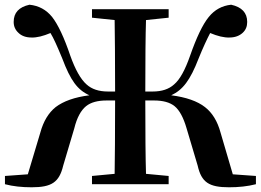

<svg xmlns="http://www.w3.org/2000/svg" viewBox="-20 -781 1106 814"><path d="M114 13C199 13 231 -8 248 -79L295 -237C306 -282 323 -313 345 -331C365 -347 394 -355 432 -355H468C468 -212 467 -109 466 -44L370 -35V0H695V-35L599 -44C597 -109 596 -213 596 -355H633C671 -355 700 -347 720 -331C741 -314 758 -282 771 -237L818 -79C834 -8 866 13 951 13C992 13 1030 9 1065 0V-35L967 -42L915 -219C902 -267 880 -303 849 -327C817 -352 769 -369 706 -377C755 -400 786 -440 822 -533C841 -580 858 -616 871 -641C902 -628 930 -621 953 -622C976 -622 995 -629 1009 -642C1022 -654 1028 -669 1028 -688C1028 -727 1005 -751 960 -761C922 -757 890 -740 865 -709C839 -677 813 -622 786 -545C765 -485 743 -444 718 -423C696 -403 666 -393 627 -393H596C596 -531 597 -632 599 -696L695 -706V-742H370V-706L466 -696C467 -631 468 -530 468 -393H438C399 -393 369 -403 347 -423C322 -445 299 -486 278 -545C252 -622 226 -677 201 -709C176 -740 144 -757 105 -761C60 -751 38 -727 38 -688C38 -669 45 -654 58 -642C71 -629 90 -622 113 -622C136 -621 163 -628 194 -641C207 -620 223 -584 244 -533C279 -440 308 -400 359 -377C296 -369 249 -352 216 -327C186 -303 164 -267 151 -219L98 -42L1 -35V0C35 9 73 13 114 13Z"/></svg>

Font: AllPunType Bold
Style: Regular
Weight: 700
Version: 1.0